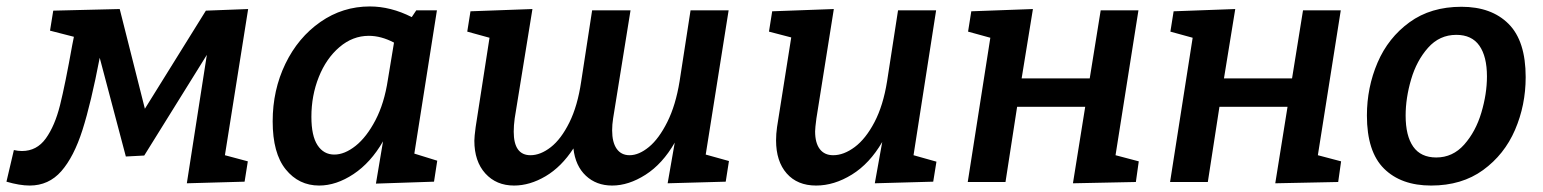

<svg xmlns="http://www.w3.org/2000/svg" viewBox="-59 -564 4781 595"><path d="M710 -536 638 -83 709 -64 699 -1 520 4 582 -394 388 -82 331 -79 250 -385Q223 -244 196.5 -161Q170 -78 131 -33.5Q92 11 33 11Q2 11 -39 -1L-16 -99Q-3 -96 9 -96Q55 -96 83 -135Q111 -174 127 -238Q143 -302 165 -425L170 -450L96 -469L106 -531L312 -536L390 -227L579 -531Z M1225 -88 1296 -66 1286 -1 1106 5 1128 -126Q1090 -60 1036.5 -24.5Q983 11 930 11Q867 11 826.5 -39Q786 -89 786 -188Q786 -285 825.5 -366.5Q865 -448 934 -496Q1003 -544 1087 -544Q1152 -544 1217 -511L1231 -532H1295ZM1143 -317 1162 -432Q1122 -453 1084 -453Q1034 -453 993 -418Q952 -383 929 -325.5Q906 -268 906 -202Q906 -143 925 -114Q944 -85 977 -85Q1009 -85 1043 -112Q1077 -139 1104.5 -191.5Q1132 -244 1143 -317Z M2128 -85 2200 -65 2190 -1 2010 4 2032 -122Q1994 -56 1941.5 -22.5Q1889 11 1838 11Q1789 11 1756.5 -19.5Q1724 -50 1718 -104Q1681 -47 1632 -18Q1583 11 1534 11Q1479 11 1445 -26.5Q1411 -64 1411 -128Q1411 -140 1415 -170L1458 -447L1389 -466L1399 -529L1591 -536L1536 -197Q1533 -175 1533 -156Q1533 -83 1585 -83Q1616 -83 1648 -108Q1680 -133 1705.5 -184.5Q1731 -236 1742 -311L1776 -532H1895L1841 -197Q1838 -178 1838 -160Q1838 -123 1852 -103Q1866 -83 1892 -83Q1921 -83 1952 -108.5Q1983 -134 2009 -186Q2035 -238 2047 -312L2081 -532H2199Z M2772 -83 2843 -63 2833 -1 2652 4 2675 -124Q2636 -57 2581 -23Q2526 11 2470 11Q2412 11 2379 -26.5Q2346 -64 2346 -129Q2346 -149 2349 -170L2393 -448L2324 -466L2334 -529L2525 -536L2471 -197Q2467 -167 2467 -157Q2467 -121 2481.5 -102Q2496 -83 2523 -83Q2556 -83 2590 -108.5Q2624 -134 2651 -185.5Q2678 -237 2690 -312L2724 -532H2842Z M3469 -532 3398 -83 3470 -64 3461 0 3266 4 3304 -233H3093L3057 0H2940L3010 -447L2941 -466L2951 -529L3142 -536L3107 -321H3318L3352 -532Z M4096 -532 4025 -83 4097 -64 4088 0 3893 4 3931 -233H3720L3684 0H3567L3637 -447L3568 -466L3578 -529L3769 -536L3734 -321H3945L3979 -532Z M4669 -325Q4669 -238 4636 -161.5Q4603 -85 4537 -37Q4471 11 4376 11Q4283 11 4230 -41.5Q4177 -94 4177 -206Q4177 -293 4210 -370Q4243 -447 4309 -495Q4375 -543 4470 -543Q4563 -543 4616 -490Q4669 -437 4669 -325ZM4297 -206Q4297 -143 4320.5 -109.5Q4344 -76 4392 -76Q4443 -76 4478.5 -116Q4514 -156 4531.5 -214.5Q4549 -273 4549 -327Q4549 -389 4525.5 -422.5Q4502 -456 4454 -456Q4402 -456 4366.5 -416Q4331 -376 4314 -318Q4297 -260 4297 -206Z"/></svg>

Font: Bitter Pro SemiBold
Style: Italic
Weight: 600
Italic angle: -9°
Designer: Sol Matas, and Bitter project Authors
Foundry: Sol Matas
Version: Version 1.010